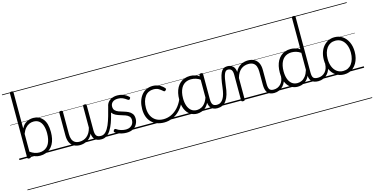

<svg xmlns="http://www.w3.org/2000/svg" viewBox="-120 -1601 5230 2685"><g transform="rotate(-15 2495.5 -258.0)"><path d="M139 14Q125 14 119 9.5Q113 5 113 -4V-935Q113 -945 119.5 -949.5Q126 -954 140 -954Q153 -954 159 -949.5Q165 -945 165 -934V-413Q189 -457 218 -479.5Q247 -502 277.5 -510.5Q308 -519 337 -519Q421 -519 474 -456.5Q527 -394 527 -266Q527 -214 517.5 -170Q508 -126 489 -91.5Q470 -57 442 -33Q414 -9 377.5 4Q341 17 297 17Q261 17 229 6Q197 -5 165 -27V-4Q165 5 158.5 9.5Q152 14 139 14ZM165 -77Q200 -52 232.5 -41Q265 -30 299 -30Q330 -30 356.5 -39.5Q383 -49 404.5 -67.5Q426 -86 440.5 -114Q455 -142 463 -179.5Q471 -217 471 -263Q471 -327 455 -373.5Q439 -420 407.5 -444.5Q376 -469 328 -469Q295 -469 265 -455.5Q235 -442 209.5 -413Q184 -384 165 -335ZM0 428H598V438H0ZM0 -20H598V0H0ZM0 -505H598V-500H0ZM0 -948H598V-938H0Z M873 18Q825 18 788 -1.5Q751 -21 730.5 -61.5Q710 -102 710 -166V-496Q710 -505 716 -509.5Q722 -514 735 -514Q749 -514 755.5 -509.5Q762 -505 762 -496V-171Q762 -127 774.5 -95.5Q787 -64 813 -47Q839 -30 880 -30Q909 -30 936 -39Q963 -48 986 -66.5Q1009 -85 1027 -115Q1045 -145 1055 -186V-496Q1055 -506 1061.5 -510.5Q1068 -515 1082 -515Q1095 -515 1101 -510.5Q1107 -506 1107 -496V-137Q1107 -78 1125.5 -54.5Q1144 -31 1191 -31Q1201 -31 1205.5 -23.5Q1210 -16 1209.5 -7Q1209 2 1203 9.5Q1197 17 1185 17Q1155 17 1133 10.5Q1111 4 1095.5 -9Q1080 -22 1071 -41.5Q1062 -61 1058 -87L1057 -100Q1042 -66 1020.5 -43Q999 -20 974.5 -7Q950 6 924 12Q898 18 873 18ZM578 428H1249V438H578ZM578 -20H1249V0H578ZM578 -505H1249V-500H578ZM578 -948H1249V-938H578Z M1186 17Q1175 17 1170 9.5Q1165 2 1166 -7Q1167 -16 1173 -23.5Q1179 -31 1190 -31Q1231 -31 1261.5 -63.5Q1292 -96 1315 -150Q1338 -204 1357 -271Q1376 -338 1394 -408Q1397 -419 1407 -421Q1417 -423 1425 -417.5Q1433 -412 1430 -400Q1417 -341 1402 -281.5Q1387 -222 1367.5 -168.5Q1348 -115 1322.5 -73Q1297 -31 1263 -7Q1229 17 1186 17ZM1249 428H1299V438H1249ZM1249 -20H1299V0H1249ZM1249 -505H1299V-500H1249ZM1249 -948H1299V-938H1249Z M1548 19Q1514 19 1482 12Q1450 5 1425 -7Q1400 -19 1384 -31Q1377 -37 1377.5 -45Q1378 -53 1385 -63Q1392 -72 1399.5 -73.5Q1407 -75 1416 -69Q1444 -48 1481 -37.5Q1518 -27 1551 -27Q1586 -27 1611.5 -40.5Q1637 -54 1651 -78Q1665 -102 1665 -133Q1665 -169 1645 -188.5Q1625 -208 1594 -219Q1563 -230 1528.5 -240Q1494 -250 1462.5 -265Q1431 -280 1411 -307Q1391 -334 1391 -380Q1391 -420 1411 -451Q1431 -482 1468 -500.5Q1505 -519 1555 -519Q1592 -519 1623 -509.5Q1654 -500 1677.5 -485Q1701 -470 1716 -454Q1723 -446 1721 -439Q1719 -432 1712 -424Q1706 -417 1697.5 -417Q1689 -417 1681 -423Q1649 -447 1620 -460Q1591 -473 1552 -473Q1500 -473 1472.5 -449Q1445 -425 1445 -385Q1445 -350 1464.5 -330Q1484 -310 1515.5 -298.5Q1547 -287 1582.5 -277Q1618 -267 1649 -252Q1680 -237 1700 -210.5Q1720 -184 1720 -138Q1720 -100 1701.5 -63.5Q1683 -27 1645.5 -4Q1608 19 1548 19ZM1299 428H1778V438H1299ZM1299 -20H1778V0H1299ZM1299 -505H1778V-500H1299ZM1299 -948H1778V-938H1299Z M2096 17Q1978 17 1910 -52Q1842 -121 1842 -243Q1842 -303 1857.5 -353.5Q1873 -404 1902 -441Q1931 -478 1972.5 -498.5Q2014 -519 2067 -519Q2113 -519 2157 -499Q2201 -479 2232 -442Q2237 -435 2236.5 -428.5Q2236 -422 2227 -413Q2218 -404 2210 -404Q2202 -404 2196 -410Q2166 -437 2137.5 -453.5Q2109 -470 2064 -470Q2026 -470 1995 -455Q1964 -440 1942.5 -410.5Q1921 -381 1909 -339.5Q1897 -298 1897 -245Q1897 -179 1921.5 -130.5Q1946 -82 1990.5 -56Q2035 -30 2097 -30Q2107 -30 2113 -23Q2119 -16 2119 -6.5Q2119 3 2113.5 10Q2108 17 2096 17ZM1758 428H2293V438H1758ZM1758 -20H2293V0H1758ZM1758 -505H2293V-500H1758ZM1758 -948H2293V-938H1758Z M2095 17Q2086 17 2081.5 10Q2077 3 2077 -6.5Q2077 -16 2082 -23Q2087 -30 2096 -30Q2155 -30 2208.5 -55Q2262 -80 2305.5 -127Q2349 -174 2378 -240Q2382 -249 2391 -248Q2400 -247 2406.5 -240.5Q2413 -234 2409 -224Q2379 -145 2330 -91.5Q2281 -38 2220.5 -10.5Q2160 17 2095 17ZM2293 428V438ZM2293 -20V0ZM2293 -505V-500ZM2293 -948V-938Z M2570 17Q2515 17 2471 -12Q2427 -41 2402 -98Q2377 -155 2377 -238Q2377 -288 2386.5 -331Q2396 -374 2415 -408.5Q2434 -443 2461.5 -467.5Q2489 -492 2525.5 -505.5Q2562 -519 2607 -519Q2645 -519 2681.5 -506.5Q2718 -494 2754 -470V-419Q2714 -449 2679 -459.5Q2644 -470 2608 -470Q2576 -470 2548.5 -460.5Q2521 -451 2499.5 -432Q2478 -413 2463.5 -385.5Q2449 -358 2441 -322Q2433 -286 2433 -242Q2433 -180 2449.5 -133Q2466 -86 2498.5 -59.5Q2531 -33 2580 -33Q2614 -33 2646 -49Q2678 -65 2704.5 -101.5Q2731 -138 2748 -202L2766 -159Q2745 -85 2711.5 -47Q2678 -9 2640.5 4Q2603 17 2570 17ZM2866 17Q2832 17 2808 7Q2784 -3 2769 -22Q2754 -41 2746.5 -69Q2739 -97 2739 -132V-495Q2739 -506 2746 -510.5Q2753 -515 2767 -515Q2780 -515 2786 -510.5Q2792 -506 2792 -496V-133Q2792 -81 2809 -56Q2826 -31 2872 -31Q2879 -31 2883 -23.5Q2887 -16 2886.5 -7Q2886 2 2881.5 9.5Q2877 17 2866 17ZM2293 428H2928V438H2293ZM2293 -20H2928V0H2293ZM2293 -505H2928V-500H2293ZM2293 -948H2928V-938H2293Z M2863 17Q2854 17 2849.5 9.5Q2845 2 2845.5 -7Q2846 -16 2852 -23.5Q2858 -31 2869 -31Q2900 -31 2922.5 -45.5Q2945 -60 2962 -87.5Q2979 -115 2989.5 -155Q3000 -195 3006 -247Q3014 -318 3024.5 -369Q3035 -420 3050.5 -452Q3066 -484 3088.5 -499.5Q3111 -515 3144 -515Q3153 -515 3157.5 -508Q3162 -501 3161.5 -491.5Q3161 -482 3156 -474.5Q3151 -467 3142 -467Q3124 -467 3111 -455.5Q3098 -444 3088 -419Q3078 -394 3070.5 -354Q3063 -314 3056 -257Q3049 -186 3033.5 -134.5Q3018 -83 2994 -49Q2970 -15 2937.5 1Q2905 17 2863 17ZM2928 428H3028V438H2928ZM2928 -20H3028V0H2928ZM2928 -505H3028V-500H2928ZM2928 -948H3028V-938H2928Z M3687 17Q3650 17 3625.5 6.5Q3601 -4 3587 -24Q3573 -44 3566.5 -72.5Q3560 -101 3560 -137V-326Q3560 -371 3548 -403Q3536 -435 3509.5 -452Q3483 -469 3440 -469Q3413 -469 3385.5 -461Q3358 -453 3334.5 -435Q3311 -417 3292.5 -387.5Q3274 -358 3262 -314V-4Q3262 6 3255.5 10.5Q3249 15 3235 15Q3222 15 3216 10.5Q3210 6 3210 -4V-374Q3210 -424 3193 -445.5Q3176 -467 3142 -467Q3131 -467 3125.5 -474.5Q3120 -482 3120.5 -491.5Q3121 -501 3127 -508Q3133 -515 3144 -515Q3172 -515 3192.5 -507Q3213 -499 3227.5 -484.5Q3242 -470 3250 -450Q3258 -430 3260 -405V-401Q3276 -435 3297 -457.5Q3318 -480 3343 -493.5Q3368 -507 3394.5 -513Q3421 -519 3447 -519Q3495 -519 3532.5 -500Q3570 -481 3592 -440.5Q3614 -400 3614 -334V-137Q3614 -82 3629.5 -56.5Q3645 -31 3693 -31Q3702 -31 3707 -23.5Q3712 -16 3711.5 -7Q3711 2 3705 9.5Q3699 17 3687 17ZM3028 428H3749V438H3028ZM3028 -20H3749V0H3028ZM3028 -505H3749V-500H3028ZM3028 -948H3749V-938H3028Z M3684 17Q3673 17 3667.5 9.5Q3662 2 3662.5 -7Q3663 -16 3670 -23.5Q3677 -31 3690 -31Q3723 -31 3749.5 -43Q3776 -55 3795 -76Q3814 -97 3824.5 -125Q3835 -153 3836 -186Q3837 -198 3846 -201.5Q3855 -205 3863.5 -201.5Q3872 -198 3871 -186Q3870 -142 3855.5 -104.5Q3841 -67 3816.5 -40Q3792 -13 3758 2Q3724 17 3684 17ZM3749 428V438ZM3749 -20V0ZM3749 -505V-500ZM3749 -948V-938Z M4026 17Q3971 17 3927 -12Q3883 -41 3858 -98Q3833 -155 3833 -238Q3833 -288 3842.5 -331Q3852 -374 3871 -408.5Q3890 -443 3918 -467.5Q3946 -492 3982.5 -505.5Q4019 -519 4064 -519Q4097 -519 4130 -509Q4163 -499 4196 -480V-934Q4196 -944 4202.5 -948.5Q4209 -953 4223 -953Q4236 -953 4242 -948.5Q4248 -944 4248 -934V-129Q4248 -73 4265.5 -52Q4283 -31 4334 -31Q4343 -31 4347 -23.5Q4351 -16 4350.5 -7Q4350 2 4344.5 9.5Q4339 17 4328 17Q4296 17 4272 10Q4248 3 4232.5 -11Q4217 -25 4208.5 -45.5Q4200 -66 4198 -92V-96Q4176 -50 4146 -25Q4116 0 4085 8.5Q4054 17 4026 17ZM4036 -33Q4068 -33 4098 -47Q4128 -61 4153.5 -93Q4179 -125 4196 -181V-428Q4161 -452 4128.5 -461Q4096 -470 4064 -470Q4032 -470 4004.5 -460.5Q3977 -451 3955.5 -432Q3934 -413 3919.5 -385.5Q3905 -358 3897 -322Q3889 -286 3889 -242Q3889 -180 3905.5 -133Q3922 -86 3954.5 -59.5Q3987 -33 4036 -33ZM3749 428H4390V438H3749ZM3749 -20H4390V0H3749ZM3749 -505H4390V-500H3749ZM3749 -948H4390V-938H3749Z M4325 17Q4314 17 4308.5 9.5Q4303 2 4303.5 -7Q4304 -16 4311 -23.5Q4318 -31 4331 -31Q4364 -31 4390.5 -43Q4417 -55 4436 -76Q4455 -97 4465.5 -125Q4476 -153 4477 -186Q4478 -198 4487 -201.5Q4496 -205 4504.5 -201.5Q4513 -198 4512 -186Q4511 -142 4496.5 -104.5Q4482 -67 4457.5 -40Q4433 -13 4399 2Q4365 17 4325 17ZM4390 428V438ZM4390 -20V0ZM4390 -505V-500ZM4390 -948V-938Z M4698 19Q4630 19 4579.5 -15.5Q4529 -50 4501.5 -110.5Q4474 -171 4474 -250Q4474 -310 4490.5 -359Q4507 -408 4537.5 -444Q4568 -480 4608.5 -499.5Q4649 -519 4698 -519Q4764 -519 4814 -485Q4864 -451 4892.5 -390Q4921 -329 4921 -250Q4921 -202 4910.5 -161Q4900 -120 4881 -87Q4862 -54 4835 -30Q4808 -6 4773.5 6.5Q4739 19 4698 19ZM4698 -31Q4737 -31 4768 -46.5Q4799 -62 4820.5 -91.5Q4842 -121 4854 -161.5Q4866 -202 4866 -250Q4866 -315 4845.5 -364.5Q4825 -414 4787.5 -441.5Q4750 -469 4698 -469Q4659 -469 4627.5 -453.5Q4596 -438 4574.5 -409Q4553 -380 4541 -339.5Q4529 -299 4529 -250Q4529 -185 4549.5 -135.5Q4570 -86 4608 -58.5Q4646 -31 4698 -31ZM4390 428H4991V438H4390ZM4390 -20H4991V0H4390ZM4390 -505H4991V-500H4390ZM4390 -948H4991V-938H4390Z"/></g></svg>

Font: Playwrite US Modern Guides
Style: Regular
Weight: 400
Designer: Veronika Burian, José Scaglione
Foundry: TypeTogether
Version: Version 1.003